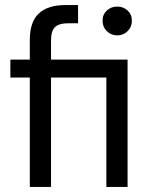

<svg xmlns="http://www.w3.org/2000/svg" viewBox="-20 -740 603 760"><path d="M98 0V-433H21V-504H98V-582Q98 -654 134 -687Q170 -720 239 -720H289V-648H252Q214 -648 198 -633Q182 -618 182 -580V-504H485V0H401V-433H182V0ZM444 -600Q420 -600 403 -616.5Q386 -633 386 -658Q386 -683 403 -698.5Q420 -714 444 -714Q468 -714 485 -698.5Q502 -683 502 -658Q502 -633 485 -616.5Q468 -600 444 -600Z"/></svg>

Font: DM Sans
Style: Regular
Weight: 400
Designer: Colophon Foundry, Jonny Pinhorn
Foundry: Colophon Foundry
Version: Version 4.004; ttfautohint (v1.8.4.7-5d5b)